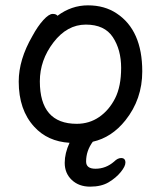

<svg xmlns="http://www.w3.org/2000/svg" viewBox="-20 -512 602 718"><path d="M337 119Q376 119 407 92Q420 79 433 79Q449 79 449 96Q449 110 431.5 131.5Q414 153 386.5 169.5Q359 186 317 186Q275 186 248.5 161Q222 136 222 97Q222 61 240 22Q158 17 108 -38Q50 -101 50 -207Q50 -289 101 -377Q121 -414 142 -437Q163 -460 177 -460Q190 -460 195 -453Q247 -492 309 -492Q371 -492 416 -462Q512 -399 512 -245Q512 -141 449 -62Q398 2 327 18Q302 52 302 92Q302 119 337 119ZM267 -49Q314 -49 351 -74.5Q388 -100 410.5 -144.5Q433 -189 433 -258Q433 -326 402 -373Q371 -420 301 -420Q231 -420 180 -353.5Q129 -287 129 -208Q129 -49 267 -49Z"/></svg>

Font: LXGW WenKai TC
Style: Bold
Weight: 700
Designer: LXGW / Fontworks Inc.
Foundry: LXGW / Fontworks Inc.
Version: Version 1.330;April 28, 2024